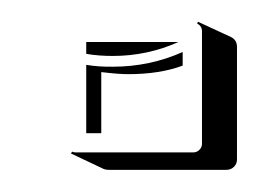

<svg xmlns="http://www.w3.org/2000/svg" viewBox="-20 -136 245 175"><path d="M44.7 3.9 45.7 2.2Q47.1 2.9 48.8 2.9H156.2Q159.4 2.9 161.7 0.6Q164.1 -1.7 164.1 -4.9V-107.4Q164.1 -112.3 159.7 -114.5L160.4 -116.2L190.4 -102.3Q196 -99.6 196 -93.3V9.3Q196 13.4 193.2 16.1Q190.4 18.8 186.3 18.8H78.9Q76.7 18.8 74.7 18.1ZM58.6 -14.6V-76.9Q69.8 -75 82.8 -75.2Q116.5 -75.2 146.5 -88.6V-76.2Q125.7 -68.4 96.7 -68.4Q87.9 -68.4 72.3 -70.3V-14.6ZM58.6 -86.9V-97.7H142.6Q114.3 -85 82.8 -85Q69.8 -85 58.6 -86.9Z"/></svg>

Font: AgreloyS1
Style: Medium
Weight: 400
Designer: gluk
Foundry: gluk
Version: Version 0.27